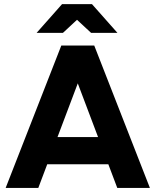

<svg xmlns="http://www.w3.org/2000/svg" viewBox="-20 -924 765 944"><path d="M292.2 -700H443.4L717 0H556.6ZM281.4 -700H432.6L168.3 0H7.8ZM136.6 -250H588.9V-116.2H136.6ZM286.1 -894V-903.7H432.2L557.3 -762.5H427.8ZM285.1 -903.7H431.2V-894L289.5 -762.5H160.1Z"/></svg>

Font: Oak Sans Light
Style: Regular
Weight: 400
Designer: Erik Kennedy, Walven
Foundry: Erik Kennedy, Walven
Version: Version 1.100;Glyphs 3.1.2 (3151)